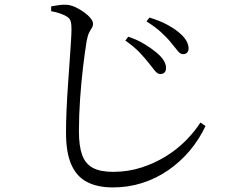

<svg xmlns="http://www.w3.org/2000/svg" viewBox="-20 -768 1040 831"><path d="M623.1 -496.1Q605.1 -519.1 582.8 -542.3Q560.5 -565.6 522.5 -592.5L535.4 -609.2Q577.5 -594.5 607.5 -575.8Q637.6 -557 657.3 -540.5Q700.8 -504 698.5 -471.1Q697.7 -459.4 691.3 -453.5Q684.9 -447.6 674 -447.6Q661.8 -447.6 650.7 -461.3Q639.6 -474.9 623.1 -496.1ZM721.5 -581.8Q703.8 -604.2 677.4 -628.3Q651.1 -652.4 614 -675.3L626.9 -692Q670.6 -678.7 701 -662.5Q731.4 -646.4 750.1 -630.9Q796.2 -594.8 796.2 -558.2Q796.2 -547.1 789.9 -540.3Q783.6 -533.6 772.5 -533.6Q760.5 -533.6 749.9 -546.9Q739.3 -560.3 721.5 -581.8ZM201.4 -719.5V-740.4Q221.4 -744.1 237.4 -746.2Q253.4 -748.2 266.7 -747.4Q284.6 -746.7 304.5 -737.8Q324.4 -728.9 342.2 -716.2Q360 -703.5 371.3 -690Q382.6 -676.5 382.6 -665.6Q382.6 -655.1 377.3 -647Q371.9 -639 365.9 -627.1Q359.8 -615.2 355.2 -591.4Q347.4 -544 339.5 -478.2Q331.7 -412.4 326.6 -339.7Q321.6 -267 321.6 -199Q321.6 -135.8 335.6 -97.2Q349.6 -58.7 382.1 -41.4Q414.6 -24.2 469.3 -24.2Q533.5 -24.2 591.1 -42.6Q648.7 -61.1 697.6 -91.3Q746.4 -121.6 784.3 -159.8Q822.3 -198.1 847.4 -237.7L869.5 -222.8Q841.8 -163.7 800.8 -115.3Q759.8 -66.9 708.2 -31.3Q656.6 4.4 596 23.8Q535.4 43.2 468.9 43.2Q401.7 43.2 356.5 19.6Q311.3 -3.9 288.5 -56.1Q265.7 -108.2 265.7 -193.3Q265.7 -239.8 268.1 -293.6Q270.5 -347.4 274.3 -401.3Q278.1 -455.2 281.4 -503.4Q284.7 -551.5 287.1 -587.5Q289.4 -623.5 289.4 -640.6Q289.4 -668.2 284.6 -679.6Q279.7 -691 266.4 -697.9Q255 -704.6 237.9 -710.5Q220.8 -716.4 201.4 -719.5Z"/></svg>

Font: Noto Serif HK
Style: Regular
Weight: 200
Designer: Ryoko NISHIZUKA 西塚涼子 (kana & ideographs); Frank Grießhammer (Latin, Greek & Cyrillic); Wenlong ZHANG 张文龙 (bopomofo); San
Foundry: Adobe
Version: Version 2.001;hotconv 1.1.0;makeotfexe 2.6.0